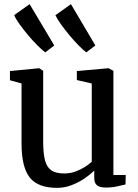

<svg xmlns="http://www.w3.org/2000/svg" viewBox="-20 -896 668 927"><path d="M490 9.5Q462.5 9.5 448.8 -1Q435 -11.5 435 -38V-72.5Q416 -53.5 387.8 -34.2Q359.5 -15 325.5 -2Q291.5 11 256 11Q162.5 11 123.2 -39.5Q84 -90 84 -203.5V-493L28 -508.5V-553L168 -566.5H169.5L188.5 -554V-211Q188.5 -156.5 197 -123Q205.5 -89.5 227.2 -74Q249 -58.5 290 -58.5Q319.5 -58.5 344.5 -67.8Q369.5 -77 389.8 -90Q410 -103 423 -115V-493L351 -509.5V-553L502.5 -566.5H504.5L527.5 -554V-51H587L586 -5.5Q569 -1.5 545 4Q521 9.5 490 9.5ZM198 -643.5Q183 -654.5 161 -676.5Q139 -698.5 116.2 -725.5Q93.5 -752.5 74.8 -778.5Q56 -804.5 48.5 -823L123 -876L242 -676.5L199 -643.5ZM396 -643.5Q381.5 -654.5 360 -676.2Q338.5 -698 316 -725Q293.5 -752 274.8 -778Q256 -804 247.5 -822.5L322.5 -876L440.5 -676.5L397 -643.5Z"/></svg>

Font: Merriweather 20pt
Style: Regular
Weight: 400
Version: Version 2.100